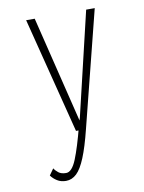

<svg xmlns="http://www.w3.org/2000/svg" viewBox="-81 -557 611 816"><g transform="rotate(-10 225.0 -149.0)"><path d="M126 -500 248.5 0H216L89 -500ZM348 -500H385L259 0Q240.5 74.5 222.2 119Q204 163.5 183.8 182.8Q163.5 202 138 202Q116 202 99.8 191.8Q83.5 181.5 73.5 167.5L93 140Q99 150 111 159.5Q123 169 144 169Q169 169 189 119.8Q209 70.5 232 -19L242 -53Z"/></g></svg>

Font: League Mono Thin Condensed
Style: Regular
Weight: 100
Width: 1
Designer: Tyler Finck
Foundry: The League of Moveable Type / Tyler Finck
Version: Version 2.300;RELEASE